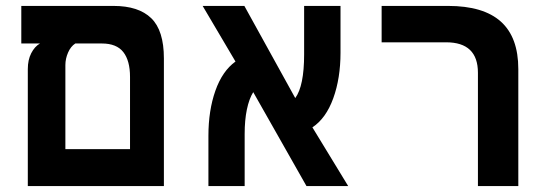

<svg xmlns="http://www.w3.org/2000/svg" viewBox="-20 -629 1840 649"><path d="M52 -609H363.5Q448.5 -609 491.2 -567.5Q534 -526 534 -431.5V0H74V-395.5Q74 -426.5 85.5 -449Q97 -471.5 115 -482H52ZM419.5 -125V-369Q419.5 -424 396.8 -453Q374 -482 324.5 -482H234.5Q219 -472 210 -451.2Q201 -430.5 201 -409V-125Z M807 -176V0H684.5V-170Q684.5 -255.5 708 -322.2Q731.5 -389 776 -421L665 -609H806L978 -297.5Q1008 -338.5 1008 -445V-609H1131V-451Q1131 -364.5 1106.5 -296.8Q1082 -229 1036 -198.5L1157 0H1016L836 -317.5Q822 -295 814.5 -259Q807 -223 807 -176Z M1488 -486H1270V-609H1494.5Q1614 -609 1673 -556Q1732 -503 1732 -395.5V0H1595.5V-383Q1595.5 -486 1488 -486Z"/></svg>

Font: JuliaMono
Style: Bold
Weight: 700
Monospace: yes
Designer: cormullion
Foundry: corm
Version: Version 0.055; ttfautohint (v1.8.4)